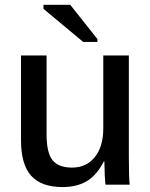

<svg xmlns="http://www.w3.org/2000/svg" viewBox="-20 -755 614 785"><path d="M404.8 -95.2Q375.5 -38.6 335 -14.4Q294.4 9.8 235.4 9.8Q149.4 9.8 107.7 -36.1Q65.9 -82 65.9 -181.6V-528.3H170.4V-206.1Q170.4 -130.4 194.8 -100.1Q219.2 -69.8 274.4 -69.8Q333.5 -69.8 367.9 -113Q402.3 -156.2 402.3 -230V-528.3H506.8V-114.7Q506.8 -72.8 507.6 -43.9Q508.3 -15.1 510.3 0H411.1Q409.7 -13.2 408.4 -35.6Q407.2 -58.1 406.7 -95.2ZM378.4 -595.2V-583.5H320.3L157.7 -718.8V-735.4H267.1Z"/></svg>

Font: Arimo Medium
Style: Regular
Weight: 500
Designer: Steve Matteson
Foundry: Monotype Imaging Inc.
Version: Version 1.33